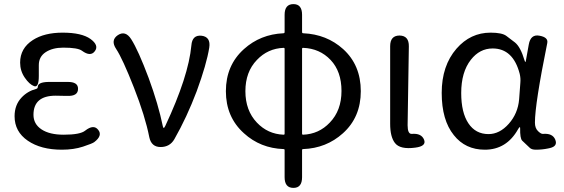

<svg xmlns="http://www.w3.org/2000/svg" viewBox="-20 -716 2745 935"><path d="M281 13Q179 13 115 -31Q51 -75 51 -150Q51 -205 85 -241Q114 -272 156 -283Q164 -285 164 -293Q164 -316 216 -317H308Q361 -318 360 -283Q360 -247 307 -249H303Q277 -250 251 -250Q143 -250 143 -157Q143 -112 182 -86Q221 -60 290 -60Q371 -60 395 -80Q436 -112 458 -84Q481 -56 439 -24Q430 -17 384.5 -2Q339 13 281 13ZM169 -346Q169 -288 146 -296.5Q123 -305 100.5 -338Q78 -371 78 -411Q78 -481 140 -521Q196 -557 285 -557Q378 -557 421 -526Q463 -495 442 -467Q421 -438 379 -469Q359 -484 288 -484Q236 -484 202.5 -462Q169 -440 169 -399Z M762 0Q717 0 707 -48Q687 -150 632 -290Q577 -430 546 -477Q517 -520 554 -545Q591 -569 619 -525Q653 -472 704 -336Q751 -208 773 -101Q775 -93 777.5 -93Q780 -93 785 -103Q898 -344 912 -495Q916 -547 962 -542Q1007 -536 999 -484Q986 -403 938 -272Q890 -145 829 -38Q807 0 762 0Z M1409 199Q1366 199 1366 147V15Q1366 10 1361 10Q1248 6 1168 -67Q1080 -146 1080 -272Q1080 -398 1168 -477Q1248 -549 1360 -554Q1366 -554 1366 -560V-644Q1366 -696 1409 -696Q1451 -696 1451 -644V-560Q1451 -554 1457 -554Q1571 -549 1651 -477Q1737 -399 1737 -272Q1737 -145 1650 -67Q1569 6 1456 10Q1451 10 1451 15V147Q1451 199 1409 199ZM1361 -60Q1366 -60 1366 -65V-478Q1366 -483 1361 -483Q1284 -480 1231 -424Q1175 -366 1175 -272Q1175 -178 1231 -119Q1284 -63 1361 -60ZM1451 -65Q1451 -60 1456 -60Q1533 -63 1586 -119Q1643 -178 1643 -273Q1643 -368 1590 -424Q1537 -480 1456 -483Q1451 -483 1451 -478Z M1903 -20Q1880 -50 1880 -113V-491Q1880 -543 1926 -543Q1972 -542 1971 -490L1965 -106Q1965 -63 1985 -64Q2032 -68 2045 -36Q2058 -4 2002 3Q1928 13 1903 -20Z M2341 13Q2246 13 2190 -58Q2131 -131 2131 -263.5Q2131 -396 2203 -479Q2271 -557 2369 -557Q2425 -557 2446 -541Q2467 -525 2488 -509Q2515 -487 2534 -423Q2537 -414 2538.5 -414Q2540 -414 2541 -421L2555 -499Q2564 -551 2608 -542Q2651 -534 2645 -506Q2585 -210 2585 -119Q2585 -92 2600 -77.5Q2615 -63 2624 -64Q2671 -68 2684 -36Q2697 -4 2658 5L2649 7Q2620 13 2590 13Q2569 13 2560 4Q2542 -14 2523 -31Q2512 -42 2513 -92Q2513 -97 2511 -97Q2509 -97 2503 -87Q2447 13 2341 13ZM2359 -63Q2413 -63 2457.5 -113Q2502 -163 2508 -232L2514 -313Q2516 -335 2511 -356Q2479 -480 2379 -480Q2316 -480 2273 -425Q2226 -365 2226 -263Q2226 -168 2261 -115.5Q2296 -63 2359 -63Z"/></svg>

Font: Resource Han Rounded JP
Style: Regular
Weight: 400
Designer: Cyano Hao (round all glyphs); Ryoko NISHIZUKA 西塚涼子 (kana, bopomofo & ideographs); Paul D. Hunt (Latin, Greek & Cyrillic)
Foundry: Cyano Hao
Version: 0.990